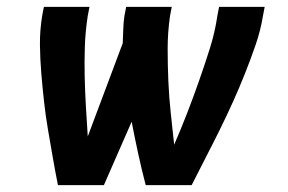

<svg xmlns="http://www.w3.org/2000/svg" viewBox="-20 -540 840 560"><path d="M539 0H405Q393 -46 383 -92Q373 -138 364 -185L283 0H149Q141 -40 134 -80.5Q127 -121 120 -161.5Q113 -202 108.5 -243Q104 -284 100.5 -325.5Q97 -367 96.5 -409Q96 -451 103 -494L108 -520H241L236 -494Q229 -449 227.5 -405Q226 -361 227 -317Q228 -273 230.5 -229.5Q233 -186 236 -142L338 -414Q339 -434 339.5 -454Q340 -474 343 -494L348 -520H481L476 -494Q469 -446 469 -398.5Q469 -351 471 -304Q473 -257 478 -210.5Q483 -164 488 -118Q508 -164 526 -210.5Q544 -257 560.5 -304Q577 -351 592 -398.5Q607 -446 614 -494L619 -520H752L747 -494Q740 -451 725.5 -409Q711 -367 694.5 -325.5Q678 -284 659.5 -243Q641 -202 621 -161.5Q601 -121 580 -80.5Q559 -40 539 0Z"/></svg>

Font: Iosevka Aile Extrabold Oblique
Style: Regular
Weight: 800
Italic angle: -9°
Designer: Belleve Invis
Foundry: Belleve Invis
Version: Version 31.1.0; ttfautohint (v1.8.4)